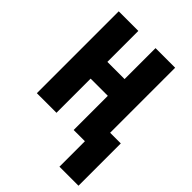

<svg xmlns="http://www.w3.org/2000/svg" viewBox="-263 -838 1184 1184"><g transform="rotate(45 329.5 -246.0)"><path d="M478 0H380V-298H230V0H59V-714H230V-444H380V-714H551V-147H644V222H478Z"/></g></svg>

Font: Noto Sans UI CondBlack
Style: Regular
Weight: 900
Width: 3
Designer: Monotype Design Team
Foundry: Monotype Imaging Inc.
Version: Version 1.001